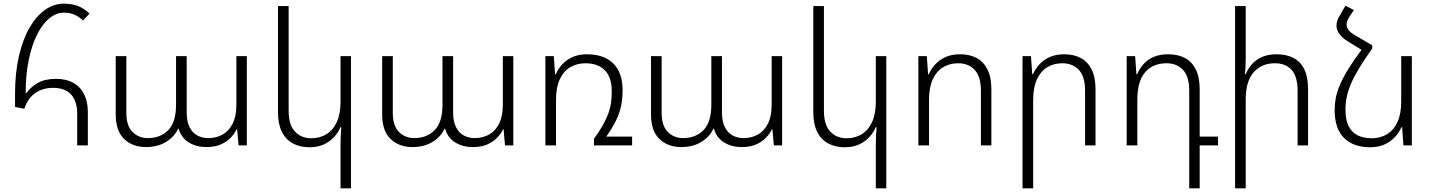

<svg xmlns="http://www.w3.org/2000/svg" viewBox="-20 -793 7807 1047"><path d="M401 0V-171Q401 -241 368 -277.5Q335 -314 269 -314Q214 -314 173 -286Q132 -258 113 -200L62 -210V-280Q62 -395 83 -486.5Q104 -578 141 -642Q178 -706 226 -739.5Q274 -773 328 -773Q374 -773 407 -759.5Q440 -746 468 -719L433 -681Q411 -702 386 -713Q361 -724 328 -724Q287 -724 249.5 -693.5Q212 -663 183 -606Q154 -549 137 -468Q120 -387 120 -286L124 -285Q148 -319 186.5 -341Q225 -363 286 -363Q341 -363 379.5 -341.5Q418 -320 438.5 -279.5Q459 -239 459 -183V0Z M776 9Q703 9 657 -35Q611 -79 611 -169V-487H669V-178Q669 -107 702.5 -73.5Q736 -40 786 -40Q855 -40 897.5 -83.5Q940 -127 940 -222V-487H998V-178Q998 -131 1013.5 -100Q1029 -69 1055.5 -54.5Q1082 -40 1115 -40Q1159 -40 1193.5 -59Q1228 -78 1248.5 -118.5Q1269 -159 1269 -222V-487H1326V0H1281L1273 -88H1270Q1259 -64 1238 -42Q1217 -20 1184.5 -5.5Q1152 9 1105 9Q1051 9 1010 -16Q969 -41 954 -91H951Q932 -48 886 -19.5Q840 9 776 9Z M1894 234H1837V-1Q1837 -27 1838 -50.5Q1839 -74 1841 -99H1836Q1825 -71 1802 -46Q1779 -21 1746 -5.5Q1713 10 1667 10Q1616 10 1577 -11Q1538 -32 1517 -74.5Q1496 -117 1496 -180V-760H1554V-189Q1554 -112 1588.5 -75.5Q1623 -39 1678 -39Q1724 -39 1760 -61Q1796 -83 1816.5 -127.5Q1837 -172 1837 -239V-487H1894Z M2229 9Q2156 9 2110 -35Q2064 -79 2064 -169V-487H2122V-178Q2122 -107 2155.5 -73.5Q2189 -40 2239 -40Q2308 -40 2350.5 -83.5Q2393 -127 2393 -222V-487H2451V-178Q2451 -131 2466.5 -100Q2482 -69 2508.5 -54.5Q2535 -40 2568 -40Q2612 -40 2646.5 -59Q2681 -78 2701.5 -118.5Q2722 -159 2722 -222V-487H2779V0H2734L2726 -88H2723Q2712 -64 2691 -42Q2670 -20 2637.5 -5.5Q2605 9 2558 9Q2504 9 2463 -16Q2422 -41 2407 -91H2404Q2385 -48 2339 -19.5Q2293 9 2229 9Z M3286 -48H3427V0H3219V-36Q3250 -79 3268.5 -112.5Q3287 -146 3297.5 -174.5Q3308 -203 3312 -232Q3316 -261 3316 -295Q3316 -372 3278 -410Q3240 -448 3172 -448Q3126 -448 3089.5 -426.5Q3053 -405 3032.5 -360.5Q3012 -316 3012 -249V0H2954V-487H3000L3007 -388H3011Q3023 -417 3046 -442Q3069 -467 3102.5 -482Q3136 -497 3181 -497Q3243 -497 3286 -474.5Q3329 -452 3352 -409Q3375 -366 3375 -303Q3375 -255 3367 -216Q3359 -177 3340 -137.5Q3321 -98 3286 -48Z M3695 9Q3622 9 3576 -35Q3530 -79 3530 -169V-487H3588V-178Q3588 -107 3621.5 -73.5Q3655 -40 3705 -40Q3774 -40 3816.5 -83.5Q3859 -127 3859 -222V-487H3917V-178Q3917 -131 3932.5 -100Q3948 -69 3974.5 -54.5Q4001 -40 4034 -40Q4078 -40 4112.5 -59Q4147 -78 4167.5 -118.5Q4188 -159 4188 -222V-487H4245V0H4200L4192 -88H4189Q4178 -64 4157 -42Q4136 -20 4103.5 -5.5Q4071 9 4024 9Q3970 9 3929 -16Q3888 -41 3873 -91H3870Q3851 -48 3805 -19.5Q3759 9 3695 9Z M4813 234H4756V-1Q4756 -27 4757 -50.5Q4758 -74 4760 -99H4755Q4744 -71 4721 -46Q4698 -21 4665 -5.5Q4632 10 4586 10Q4535 10 4496 -11Q4457 -32 4436 -74.5Q4415 -117 4415 -180V-760H4473V-189Q4473 -112 4507.5 -75.5Q4542 -39 4597 -39Q4643 -39 4679 -61Q4715 -83 4735.5 -127.5Q4756 -172 4756 -239V-487H4813Z M4988 0V-487H5034L5041 -388H5045Q5057 -417 5080 -442Q5103 -467 5136.5 -482Q5170 -497 5215 -497Q5268 -497 5306 -476.5Q5344 -456 5365 -414Q5386 -372 5386 -307V0H5329V-298Q5329 -376 5295 -412Q5261 -448 5205 -448Q5159 -448 5123 -426.5Q5087 -405 5066.5 -360.5Q5046 -316 5046 -249V0Z M5556 234V-487H5602L5609 -388H5613Q5625 -417 5648 -442Q5671 -467 5704.5 -482Q5738 -497 5783 -497Q5836 -497 5874 -476.5Q5912 -456 5933 -414Q5954 -372 5954 -307V0H5897V-298Q5897 -376 5863 -412Q5829 -448 5773 -448Q5727 -448 5691 -426.5Q5655 -405 5634.5 -360.5Q5614 -316 5614 -249V234Z M6465 234V-298Q6465 -376 6431 -412Q6397 -448 6341 -448Q6267 -448 6224.5 -399Q6182 -350 6182 -249V0H6124V-487H6170L6177 -388H6181Q6193 -417 6214.5 -442Q6236 -467 6269.5 -482Q6303 -497 6351 -497Q6404 -497 6442 -476.5Q6480 -456 6501 -414Q6522 -372 6522 -307V-48H6622V0H6522V234Z M6773 -760V-471Q6773 -449 6772 -430Q6771 -411 6769 -388H6773Q6785 -418 6806.5 -442.5Q6828 -467 6861.5 -482Q6895 -497 6942 -497Q6996 -497 7034.5 -476.5Q7073 -456 7093 -414Q7113 -372 7113 -307V0H7056V-298Q7056 -376 7023 -412Q6990 -448 6932 -448Q6860 -448 6816.5 -399Q6773 -350 6773 -249V234H6715V-760Z M7407 -525 7463 -546V-529Q7420 -468 7391.5 -421Q7363 -374 7347 -336Q7331 -298 7324 -264Q7317 -230 7317 -195Q7317 -140 7334 -105.5Q7351 -71 7383.5 -55Q7416 -39 7461 -39Q7507 -39 7543.5 -61Q7580 -83 7600.5 -127.5Q7621 -172 7621 -239V-487H7679V0H7633L7626 -99H7622Q7610 -71 7587 -46Q7564 -21 7530.5 -5.5Q7497 10 7452 10Q7359 10 7308.5 -41.5Q7258 -93 7258 -192Q7258 -225 7264 -257.5Q7270 -290 7286 -328.5Q7302 -367 7331.5 -415Q7361 -463 7407 -525ZM7463 -546 7407 -520 7332 -566Q7301 -585 7284.5 -607Q7268 -629 7268 -653Q7268 -667 7273 -682Q7278 -697 7288 -712L7317 -762L7363 -738L7338 -700Q7330 -689 7326.5 -678.5Q7323 -668 7323 -659Q7323 -643 7334.5 -628.5Q7346 -614 7367 -602Z"/></svg>

Font: Noto Sans Armenian Light
Style: Regular
Weight: 300
Designer: Monotype Design Team
Foundry: Monotype Imaging Inc.
Version: Version 2.007